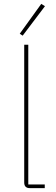

<svg xmlns="http://www.w3.org/2000/svg" viewBox="-20 -971 291 991"><path d="M212 -939 97 -787 82 -797 193 -951ZM211 0H134Q105 0 105 -29V-740H126V-19H211Z"/></svg>

Font: IBM Plex Sans Thin
Style: Regular
Weight: 100
Designer: Mike Abbink, Paul van der Laan, Pieter van Rosmalen
Foundry: Bold Monday
Version: Version 3.0